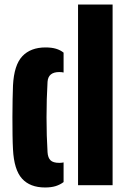

<svg xmlns="http://www.w3.org/2000/svg" viewBox="-20 -820 566 850"><path d="M325.5 0V-800H478.5V0ZM37.5 -159Q36 -184.5 35.5 -222.5Q35 -260.5 35 -302Q35 -343.5 35.8 -380.5Q36.5 -417.5 37.5 -441Q42 -532 78.8 -571Q115.5 -610 181.5 -610Q209 -610 228 -604.2Q247 -598.5 261.5 -587V-499Q253 -501 242.5 -501Q193.5 -501 190.5 -458Q186 -382.5 186 -300.2Q186 -218 190.5 -146Q192 -122 203.5 -110.5Q215 -99 242.5 -99Q253 -99 261.5 -101V-14Q246.5 -2.5 226.8 3.8Q207 10 179.5 10Q113 10 77.5 -29.2Q42 -68.5 37.5 -159Z"/></svg>

Font: Big Shoulders Stencil Text Black
Style: Regular
Weight: 900
Designer: Patric King
Foundry: XO Type Co
Version: Version 1.000